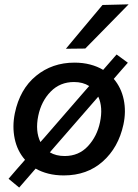

<svg xmlns="http://www.w3.org/2000/svg" viewBox="-20 -798 638 886"><path d="M68.5 67.5 19.5 27Q39.5 3.5 58.2 -18Q77 -39.5 95.5 -60.5Q59.5 -101.5 47.8 -158Q36 -214.5 48.5 -275.5Q71.5 -386.5 146.2 -447.8Q221 -509 323.5 -509Q363 -509 396.2 -500.2Q429.5 -491.5 456 -475.5Q471.5 -493 486.8 -510.8Q502 -528.5 518 -546.5L570 -508.5Q553 -489.5 537 -471Q521 -452.5 505 -434Q539.5 -393.5 551 -338.2Q562.5 -283 549.5 -223Q526.5 -117 454.2 -52.8Q382 11.5 274.5 11.5Q235.5 11.5 203 3.2Q170.5 -5 144.5 -20Q107 23.5 68.5 67.5ZM156.5 -263.5Q142 -193 166.5 -142.5Q177 -154 186.5 -165L350 -353.5Q361 -366 371.2 -377.8Q381.5 -389.5 391.5 -401Q362.5 -419.5 321.5 -419.5Q257 -419.5 213.8 -375.2Q170.5 -331 156.5 -263.5ZM278.5 -78Q343.5 -78 385.8 -123.5Q428 -169 441.5 -234Q456 -302.5 433.5 -352Q416 -332 400 -313.5L235.5 -124.5Q222 -109 210 -95Q238.5 -78 278.5 -78ZM284 -573Q327 -624.5 368.8 -674.5Q410.5 -724.5 453 -775L573.5 -778Q522.5 -725.5 472.5 -674.8Q422.5 -624 373.5 -574Z"/></svg>

Font: Commissioner Medium
Style: Italic
Weight: 500
Italic angle: -12°
Designer: Kostas Bartsokas
Foundry: Kostas Bartsokas
Version: Version 1.000; ttfautohint (v1.8.3)